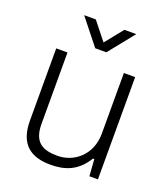

<svg xmlns="http://www.w3.org/2000/svg" viewBox="-135 -820 814 928"><g transform="rotate(20 272.0 -355.5)"><path d="M138 -723 243 -591H300L406 -723H345L271 -631L198 -723ZM232 12C305 12 368 -9 415 -86H422L428 0H472V-526H414V-214C414 -103 332 -40 249 -40C178 -40 124 -60 124 -158V-526H66V-155C66 -31 132 12 232 12Z"/></g></svg>

Font: Archivo ExtraLight
Style: Regular
Weight: 200
Designer: Hector Gatti
Foundry: Omnibus-Type
Version: Version 2.001